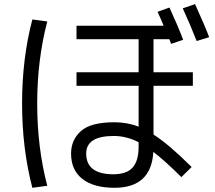

<svg xmlns="http://www.w3.org/2000/svg" viewBox="-20 -852 1040 930"><path d="M743.2 -794.9 800.8 -815.4Q837.9 -735.4 867.2 -659.2L808.6 -639.6Q807.6 -643.6 804.7 -650.9Q801.8 -658.2 799.8 -662.1H723.6V-502H914.1V-436.5H723.6V-200.2Q798.8 -152.3 908.2 -43L858.4 5.9Q779.3 -73.2 722.7 -116.2Q712.9 57.6 534.2 57.6Q433.6 57.6 378.9 14.6Q324.2 -28.3 324.2 -108.4Q324.2 -173.8 371.6 -216.8Q418.9 -259.8 534.2 -259.8Q597.7 -259.8 651.4 -238.3V-436.5H350.6V-502H651.4V-662.1H350.6V-727.5H772.5Q771.5 -730.5 760.3 -756.8Q749 -783.2 743.2 -794.9ZM865.2 -811.5 924.8 -832Q971.7 -728.5 993.2 -671.9L932.6 -653.3Q903.3 -728.5 865.2 -811.5ZM209 -748Q160.2 -562.5 160.2 -350.1Q160.2 -137.7 209 47.9L136.7 57.6Q86.9 -132.8 86.9 -350.6Q86.9 -568.4 136.7 -757.8ZM651.4 -163.1Q592.8 -193.4 531.2 -193.4Q397.5 -193.4 397.5 -108.4Q397.5 -8.8 527.3 -7.8Q592.8 -7.8 622.1 -40Q651.4 -72.3 651.4 -141.6Z"/></svg>

Font: Mgen+ 1c regular
Style: Regular
Weight: 400
Designer: [Source Han Sans]
Ryoko NISHIZUKA  (kana & ideographs); Paul D. Hunt (Latin, Greek & Cyrillic); Wenlong ZHANG  (bopomofo
Version: Version 1.059.20150602